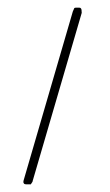

<svg xmlns="http://www.w3.org/2000/svg" viewBox="-20 -454 288 501"><path d="M65 19V20Q65 20 61 26Q61 27 60 27H56H49Q43 27 42 24Q41 23 41 20.5Q41 18 43 12L170 -424L174 -433Q175 -434 179 -434H187Q193 -434 193 -425V-421Q194 -421 194 -423Z"/></svg>

Font: Chathura Light
Style: Regular
Weight: 300
Designer: Appaji Ambarisha Darbha
Foundry: Aditya Fonts
Version: Version 1.002 2016